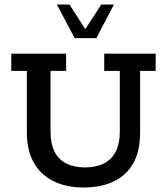

<svg xmlns="http://www.w3.org/2000/svg" viewBox="-20 -821 740 851"><path d="M351 10Q273 10 216 -18.5Q159 -47 129 -101.5Q99 -156 99 -234V-507H30V-583H273V-507H204V-238Q204 -183 222.5 -147.5Q241 -112 275.5 -95.5Q310 -79 357 -79Q404 -79 438.5 -95.5Q473 -112 492 -147.5Q511 -183 511 -238V-507H442V-583H670V-507H601V-234Q601 -152 571 -98Q541 -44 484.5 -17Q428 10 351 10ZM311 -652 232 -801H288L358 -692L429 -801H485L407 -652Z"/></svg>

Font: Rokkitt Medium
Style: Regular
Weight: 500
Version: Version 3.103